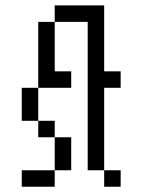

<svg xmlns="http://www.w3.org/2000/svg" viewBox="-20 -708 540 728"><path d="M437.5 0V-62.5H375V0ZM250 -375V-437.5H187.5V-625H125Q125 -625 125 -375H62.5Q62.5 -375 62.5 -250H125V-187.5H187.5Q187.5 -187.5 187.5 -62.5H62.5V0H187.5V-62.5H250Q250 -62.5 250 -187.5H187.5V-250H125Q125 -250 125 -375ZM437.5 -375V-437.5H375Q375 -437.5 375 -687.5H187.5V-625H312.5V-62.5H375V-375Z"/></svg>

Font: UnifontExMono
Style: Regular
Weight: 500
Version: Version 15.0.06